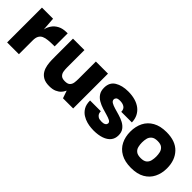

<svg xmlns="http://www.w3.org/2000/svg" viewBox="75 -1017 1614 1614"><g transform="rotate(45 882.0 -209.5)"><path d="M35 0V-414H167L176 -293L175 -203V0ZM175 -165 172 -258Q171 -276 177.5 -302.5Q184 -329 201.5 -354.5Q219 -380 251 -397Q283 -414 332 -414H341V-259H331Q294 -259 264.5 -256Q235 -253 215.5 -244Q196 -235 185.5 -216Q175 -197 175 -165Z M544 10Q499 10 471.5 -6Q444 -22 429.5 -47.5Q415 -73 410 -102.5Q405 -132 404.5 -159.5Q404 -187 404 -206V-414H540V-205Q540 -184 543.5 -162.5Q547 -141 561.5 -126.5Q576 -112 609 -112Q642 -112 656 -126.5Q670 -141 673 -162.5Q676 -184 676 -205V-414H820V0H699L676 -66H674Q674 -66 668.5 -54.5Q663 -43 649 -28Q635 -13 609.5 -1.5Q584 10 544 10Z M1071 10Q1064 10 1041.5 8.5Q1019 7 990.5 -0.5Q962 -8 935 -25Q908 -42 890.5 -71.5Q873 -101 873 -148H1001Q1001 -147 1001.5 -138Q1002 -129 1007.5 -118Q1013 -107 1026.5 -98.5Q1040 -90 1067 -90Q1090 -90 1100.5 -96Q1111 -102 1114 -109Q1117 -116 1117 -120Q1117 -135 1100 -144Q1083 -153 1056 -160.5Q1029 -168 998.5 -177.5Q968 -187 941 -202.5Q914 -218 897 -243Q880 -268 880 -307Q880 -371 927.5 -400Q975 -429 1047 -429Q1092 -429 1129 -418.5Q1166 -408 1193 -387.5Q1220 -367 1235.5 -336.5Q1251 -306 1252 -266H1126Q1126 -283 1120 -294.5Q1114 -306 1103.5 -312.5Q1093 -319 1080.5 -322Q1068 -325 1054 -325Q1025 -325 1016 -315.5Q1007 -306 1007 -296Q1007 -278 1024.5 -267.5Q1042 -257 1069.5 -249Q1097 -241 1128.5 -232Q1160 -223 1187.5 -208.5Q1215 -194 1232.5 -170.5Q1250 -147 1250 -110Q1250 -71 1228.5 -44.5Q1207 -18 1167 -4Q1127 10 1071 10Z M1516 10Q1443 10 1394 -17.5Q1345 -45 1321 -93Q1297 -141 1297 -202Q1297 -264 1321 -312Q1345 -360 1394 -387.5Q1443 -415 1516 -415Q1623 -415 1678.5 -356.5Q1734 -298 1734 -202Q1734 -142 1710.5 -94Q1687 -46 1639 -18Q1591 10 1516 10ZM1516 -106Q1553 -106 1571 -121Q1589 -136 1594.5 -159.5Q1600 -183 1600 -207Q1600 -232 1594.5 -255Q1589 -278 1571 -293.5Q1553 -309 1516 -309Q1479 -309 1460.5 -293.5Q1442 -278 1436.5 -255Q1431 -232 1431 -207Q1431 -183 1436.5 -159.5Q1442 -136 1460.5 -121Q1479 -106 1516 -106Z"/></g></svg>

Font: Darker Grotesque Light Black
Style: Regular
Weight: 900
Version: Version 1.000;gftools[0.9.28]